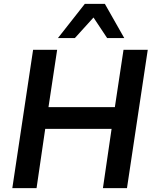

<svg xmlns="http://www.w3.org/2000/svg" viewBox="-20 -978 800 998"><path d="M44 0 152 -719H277L232 -421H577L622 -719H748L640 0H515L560 -308H215L170 0ZM281 -780 421 -958H525L626 -780H537L466 -887L369 -780Z"/></svg>

Font: Nunitoga
Style: Bold Italic
Weight: 700
Italic angle: -9°
Designer: Vernon Adams
Foundry: Vernon Adams
Version: Version 1.0